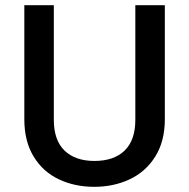

<svg xmlns="http://www.w3.org/2000/svg" viewBox="-20 -715 730 742"><path d="M188 -695V-252Q188 -173 229.5 -133Q271 -93 345 -93Q420 -93 461.5 -133Q503 -173 503 -252V-695H617V-254Q617 -169 580 -110Q543 -51 481 -22Q419 7 344 7Q269 7 207.5 -22Q146 -51 110 -110Q74 -169 74 -254V-695Z"/></svg>

Font: MSTAGE Medium
Style: Regular
Weight: 500
Designer: Ninad Kale (Devanagari), Jonny Pinhorn (Latin)
Foundry: Indian Type Foundry
Version: 4.004